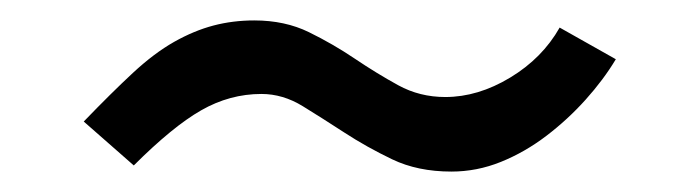

<svg xmlns="http://www.w3.org/2000/svg" viewBox="-20 -404 684 188"><path d="M62 -285Q89 -313 110 -332.5Q131 -352 150.5 -363Q170 -374 189 -379Q208 -384 229 -384Q259 -384 282.5 -372.5Q306 -361 327.5 -346.5Q349 -332 370 -320.5Q391 -309 416 -309Q448 -309 479.5 -328Q511 -347 528 -377L583 -346Q571 -326 553.5 -306.5Q536 -287 515 -271Q494 -255 470.5 -245.5Q447 -236 422 -236Q389 -236 364 -248Q339 -260 317.5 -274Q296 -288 276.5 -300Q257 -312 236 -312Q205 -312 177 -296Q149 -280 111 -242Z"/></svg>

Font: EncodeSans
Style: Regular
Weight: 400
Designer: Pablo Impallari, Andres Torresi
Foundry: Pablo Impallari, Andres Torresi
Version: Version 1.000; ttfautohint (v1.4.1)